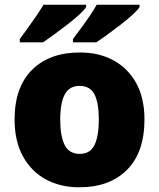

<svg xmlns="http://www.w3.org/2000/svg" viewBox="-20 -786 677 816"><path d="M594 -278Q594 -139 520 -64.5Q446 10 317 10Q237 10 175 -23.5Q113 -57 77.5 -121.5Q42 -186 42 -278Q42 -415 116 -489Q190 -563 320 -563Q400 -563 461.5 -530Q523 -497 558.5 -433.5Q594 -370 594 -278ZM236 -278Q236 -207 255 -169.5Q274 -132 319 -132Q363 -132 381.5 -169.5Q400 -207 400 -278Q400 -349 381.5 -385Q363 -421 318 -421Q275 -421 255.5 -385Q236 -349 236 -278ZM573 -756Q565 -743 543 -723Q521 -703 492.5 -681Q464 -659 436.5 -639Q409 -619 389 -606H290V-620Q304 -639 323 -664.5Q342 -690 360.5 -717Q379 -744 391 -766H573ZM346 -756Q338 -743 316 -723Q294 -703 265.5 -681Q237 -659 209.5 -639Q182 -619 163 -606H64V-620Q78 -639 96.5 -664.5Q115 -690 133.5 -717Q152 -744 165 -766H346Z"/></svg>

Font: Noto Sans Bengali UI Black
Style: Regular
Weight: 900
Designer: Jelle Bosma - Monotype Design Team
Foundry: Monotype Imaging Inc.
Version: Version 2.003; ttfautohint (v1.8.4.7-5d5b)